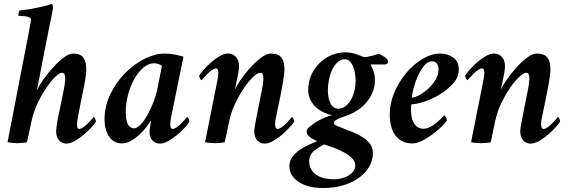

<svg xmlns="http://www.w3.org/2000/svg" viewBox="-20 -717 2874 968"><path d="M233 -603Q228 -579 218.5 -531.5Q209 -484 199 -432Q189 -380 180 -333Q171 -286 166 -262Q175 -282 196.5 -313Q218 -344 245 -374Q272 -404 299.5 -425.5Q327 -447 348 -447Q386 -447 400.5 -426Q415 -405 415 -368Q415 -355 413 -338.5Q411 -322 408 -305Q405 -288 402 -272.5Q399 -257 396 -245L372 -123Q371 -120 369.5 -107Q368 -94 368 -90Q368 -83 370 -75Q372 -67 380 -67Q388 -67 400 -75.5Q412 -84 423 -95Q434 -106 442.5 -115.5Q451 -125 452 -127Q456 -127 460 -118Q464 -109 464 -104Q458 -94 441.5 -75.5Q425 -57 403 -38.5Q381 -20 357.5 -6.5Q334 7 314 7Q293 7 278 -9Q263 -25 263 -57Q263 -61 264 -68.5Q265 -76 266 -84.5Q267 -93 268.5 -101.5Q270 -110 271 -115L299 -252Q300 -256 302 -266Q304 -276 305.5 -286.5Q307 -297 308 -307Q309 -317 309 -321Q309 -332 305.5 -341Q302 -350 292 -350Q280 -350 258 -329Q236 -308 212.5 -273Q189 -238 168.5 -194Q148 -150 138 -103Q137 -96 134 -83Q131 -70 128 -55Q125 -40 121.5 -25.5Q118 -11 116 0Q108 2 91.5 3.5Q75 5 67 5Q59 5 43 3.5Q27 2 18 0Q19 -5 24 -31.5Q29 -58 37 -98Q45 -138 54.5 -188Q64 -238 74 -289.5Q84 -341 93.5 -390Q103 -439 110.5 -477.5Q118 -516 122.5 -539.5Q127 -563 127 -564Q129 -578 132.5 -594Q136 -610 136 -618Q136 -625 128.5 -629Q121 -633 111 -634.5Q101 -636 90.5 -636.5Q80 -637 74 -637Q72 -640 73.5 -650.5Q75 -661 78 -664Q99 -666 124 -670Q149 -674 172 -679Q195 -684 214 -689Q233 -694 241 -697Q245 -695 246 -689Q247 -683 247 -678Q247 -675 245.5 -665.5Q244 -656 241.5 -644.5Q239 -633 237 -621.5Q235 -610 233 -603Z M756 -398Q729 -398 703.5 -376.5Q678 -355 658 -320Q638 -285 626 -241Q614 -197 614 -153Q614 -70 656 -70Q671 -70 689 -89Q707 -108 724 -138.5Q741 -169 755 -206.5Q769 -244 776 -281L796 -384Q790 -391 778.5 -394.5Q767 -398 756 -398ZM809 -447Q835 -447 863 -441.5Q891 -436 905 -431L842 -123Q841 -119 839.5 -107Q838 -95 838 -89Q838 -81 841 -74Q844 -67 851 -67Q859 -67 871 -75.5Q883 -84 894 -95Q905 -106 913.5 -115.5Q922 -125 923 -127Q927 -127 931 -118Q935 -109 935 -104Q930 -94 913.5 -75.5Q897 -57 875 -38.5Q853 -20 829.5 -6.5Q806 7 786 7Q763 7 748.5 -9Q734 -25 734 -54Q734 -58 735 -66Q736 -74 737.5 -82.5Q739 -91 740 -99Q741 -107 742 -111Q734 -97 718.5 -77Q703 -57 683 -38.5Q663 -20 640.5 -7Q618 6 595 6Q553 6 530 -28.5Q507 -63 507 -115Q507 -182 536.5 -242.5Q566 -303 611 -348.5Q656 -394 709 -420.5Q762 -447 809 -447Z M1185 -383Q1185 -371 1182 -353.5Q1179 -336 1175.5 -318.5Q1172 -301 1168.5 -286Q1165 -271 1164 -265Q1173 -285 1194 -315.5Q1215 -346 1241.5 -375.5Q1268 -405 1296 -426Q1324 -447 1345 -447Q1384 -447 1399 -426.5Q1414 -406 1414 -368Q1414 -356 1412 -339Q1410 -322 1407 -305Q1404 -288 1401 -272Q1398 -256 1396 -245L1371 -123Q1369 -118 1368 -106Q1367 -94 1367 -90Q1367 -83 1369.5 -75Q1372 -67 1380 -67Q1388 -67 1400 -75.5Q1412 -84 1423 -95Q1434 -106 1442 -115.5Q1450 -125 1451 -127Q1456 -127 1459.5 -118Q1463 -109 1463 -104Q1457 -94 1440.5 -75.5Q1424 -57 1402.5 -38.5Q1381 -20 1357.5 -6.5Q1334 7 1314 7Q1292 7 1277 -9Q1262 -25 1262 -57Q1262 -61 1263 -68.5Q1264 -76 1265.5 -84.5Q1267 -93 1268.5 -101.5Q1270 -110 1271 -115L1298 -252Q1299 -256 1301 -266Q1303 -276 1304.5 -286.5Q1306 -297 1307 -307Q1308 -317 1308 -321Q1308 -333 1305 -341.5Q1302 -350 1291 -350Q1279 -350 1257 -329.5Q1235 -309 1211 -274.5Q1187 -240 1166 -196Q1145 -152 1135 -104Q1130 -81 1124 -52Q1118 -23 1113 0Q1105 2 1089.5 3.5Q1074 5 1065 5Q1056 5 1039.5 3.5Q1023 2 1014 0L1077 -317Q1078 -321 1079.5 -333.5Q1081 -346 1081 -350Q1081 -357 1078.5 -364.5Q1076 -372 1068 -372Q1060 -372 1048 -363.5Q1036 -355 1025 -344Q1014 -333 1006 -324Q998 -315 997 -313Q992 -313 988 -322Q984 -331 984 -336Q990 -346 1006 -364.5Q1022 -383 1043 -401.5Q1064 -420 1087 -433.5Q1110 -447 1129 -447Q1154 -447 1169.5 -430Q1185 -413 1185 -383Z M1719 -418Q1698 -418 1682 -403.5Q1666 -389 1655 -366Q1644 -343 1638.5 -315Q1633 -287 1633 -261Q1633 -244 1636 -227.5Q1639 -211 1645 -198Q1651 -185 1661 -177Q1671 -169 1686 -169Q1706 -169 1722.5 -182Q1739 -195 1750 -215Q1761 -235 1767 -259.5Q1773 -284 1773 -308Q1773 -326 1770 -345.5Q1767 -365 1760.5 -381Q1754 -397 1743.5 -407.5Q1733 -418 1719 -418ZM1665 187Q1684 187 1703 182Q1722 177 1737 168Q1752 159 1761.5 146Q1771 133 1771 116Q1771 97 1755 81Q1739 65 1715 51.5Q1691 38 1663.5 28Q1636 18 1614 11Q1586 25 1562.5 44.5Q1539 64 1539 95Q1539 120 1549.5 137.5Q1560 155 1577 166Q1594 177 1617 182Q1640 187 1665 187ZM1720 -453Q1749 -453 1771 -445.5Q1793 -438 1812 -430Q1814 -430 1815 -429.5Q1816 -429 1818 -429Q1824 -429 1834.5 -431Q1845 -433 1856 -436Q1867 -439 1876.5 -441.5Q1886 -444 1890 -445Q1895 -444 1903 -439.5Q1911 -435 1918.5 -430Q1926 -425 1931.5 -419Q1937 -413 1937 -408Q1937 -403 1933 -397.5Q1929 -392 1923 -392H1861H1848Q1850 -387 1860 -366Q1870 -345 1870 -313Q1870 -276 1856.5 -247Q1843 -218 1824 -197Q1805 -176 1784.5 -162.5Q1764 -149 1750 -143Q1738 -137 1723.5 -132.5Q1709 -128 1695.5 -122.5Q1682 -117 1673 -111Q1664 -105 1664 -97Q1664 -89 1678.5 -82.5Q1693 -76 1715 -68Q1737 -60 1762 -49.5Q1787 -39 1809 -25Q1831 -11 1845.5 8.5Q1860 28 1860 55Q1860 91 1841.5 123Q1823 155 1790 179Q1757 203 1711 217Q1665 231 1610 231Q1532 231 1485.5 200Q1439 169 1439 121Q1439 95 1453.5 75Q1468 55 1489 40Q1510 25 1534.5 14Q1559 3 1579 -5Q1571 -9 1564 -13Q1558 -16 1552.5 -19Q1547 -22 1545 -24Q1537 -30 1531.5 -36Q1526 -42 1526 -56Q1526 -65 1540 -77.5Q1554 -90 1574 -102Q1594 -114 1616 -123.5Q1638 -133 1654 -136Q1635 -140 1614 -149.5Q1593 -159 1575 -174.5Q1557 -190 1545.5 -212.5Q1534 -235 1534 -265Q1534 -305 1549.5 -339Q1565 -373 1590.5 -398.5Q1616 -424 1650 -438.5Q1684 -453 1720 -453Z M2056 -225Q2071 -225 2093.5 -237Q2116 -249 2138 -269Q2160 -289 2175.5 -314.5Q2191 -340 2191 -368Q2191 -385 2182.5 -396.5Q2174 -408 2158 -408Q2137 -408 2119 -386.5Q2101 -365 2087.5 -335.5Q2074 -306 2066 -275Q2058 -244 2056 -225ZM2199 -447Q2237 -447 2265 -427Q2293 -407 2293 -366Q2293 -328 2264.5 -296Q2236 -264 2197 -240.5Q2158 -217 2117.5 -204Q2077 -191 2054 -191Q2053 -189 2052.5 -178.5Q2052 -168 2052 -164Q2052 -146 2055 -129Q2058 -112 2065.5 -98.5Q2073 -85 2085 -76.5Q2097 -68 2116 -68Q2133 -68 2151 -78Q2169 -88 2183.5 -100.5Q2198 -113 2208 -123.5Q2218 -134 2219 -135Q2224 -135 2228.5 -124.5Q2233 -114 2233 -109Q2228 -101 2209.5 -82Q2191 -63 2165.5 -43.5Q2140 -24 2111.5 -9Q2083 6 2059 6Q2005 6 1975 -32Q1945 -70 1945 -141Q1945 -197 1968.5 -251.5Q1992 -306 2028.5 -349.5Q2065 -393 2110.5 -420Q2156 -447 2199 -447Z M2526 -383Q2526 -371 2523 -353.5Q2520 -336 2516.5 -318.5Q2513 -301 2509.5 -286Q2506 -271 2505 -265Q2514 -285 2535 -315.5Q2556 -346 2582.5 -375.5Q2609 -405 2637 -426Q2665 -447 2686 -447Q2725 -447 2740 -426.5Q2755 -406 2755 -368Q2755 -356 2753 -339Q2751 -322 2748 -305Q2745 -288 2742 -272Q2739 -256 2737 -245L2712 -123Q2710 -118 2709 -106Q2708 -94 2708 -90Q2708 -83 2710.5 -75Q2713 -67 2721 -67Q2729 -67 2741 -75.5Q2753 -84 2764 -95Q2775 -106 2783 -115.5Q2791 -125 2792 -127Q2797 -127 2800.5 -118Q2804 -109 2804 -104Q2798 -94 2781.5 -75.5Q2765 -57 2743.5 -38.5Q2722 -20 2698.5 -6.5Q2675 7 2655 7Q2633 7 2618 -9Q2603 -25 2603 -57Q2603 -61 2604 -68.5Q2605 -76 2606.5 -84.5Q2608 -93 2609.5 -101.5Q2611 -110 2612 -115L2639 -252Q2640 -256 2642 -266Q2644 -276 2645.5 -286.5Q2647 -297 2648 -307Q2649 -317 2649 -321Q2649 -333 2646 -341.5Q2643 -350 2632 -350Q2620 -350 2598 -329.5Q2576 -309 2552 -274.5Q2528 -240 2507 -196Q2486 -152 2476 -104Q2471 -81 2465 -52Q2459 -23 2454 0Q2446 2 2430.5 3.5Q2415 5 2406 5Q2397 5 2380.5 3.5Q2364 2 2355 0L2418 -317Q2419 -321 2420.5 -333.5Q2422 -346 2422 -350Q2422 -357 2419.5 -364.5Q2417 -372 2409 -372Q2401 -372 2389 -363.5Q2377 -355 2366 -344Q2355 -333 2347 -324Q2339 -315 2338 -313Q2333 -313 2329 -322Q2325 -331 2325 -336Q2331 -346 2347 -364.5Q2363 -383 2384 -401.5Q2405 -420 2428 -433.5Q2451 -447 2470 -447Q2495 -447 2510.5 -430Q2526 -413 2526 -383Z"/></svg>

Font: Vermiglione SemiBold
Style: Italic
Weight: 600
Italic angle: -11°
Version: Version 1.000